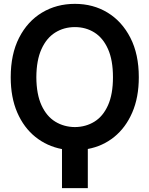

<svg xmlns="http://www.w3.org/2000/svg" viewBox="-20 -757 763 980"><path d="M688.5 -362.8Q688.5 -259.8 655 -182.6Q621.6 -105.5 563 -58.1Q504.4 -10.7 428.2 3.4V203.1H296.4V3.9Q219.7 -10.7 160.6 -58.1Q101.6 -105.5 68.1 -182.6Q34.7 -259.8 34.7 -362.8Q34.7 -480.5 77.4 -564.2Q120.1 -647.9 194.3 -692.6Q268.6 -737.3 362.3 -737.3Q455.6 -737.3 529.1 -692.6Q602.5 -647.9 645.5 -564.2Q688.5 -480.5 688.5 -362.8ZM556.6 -362.8Q556.6 -450.2 531.2 -506.8Q505.9 -563.5 461.9 -591.1Q418 -618.7 362.3 -618.7Q306.2 -618.7 261.7 -590.8Q217.3 -563 191.7 -506.3Q166 -449.7 165.5 -362.8Q166 -275.9 191.9 -219.5Q217.8 -163.1 262.2 -136Q306.6 -108.9 362.3 -108.4Q418 -108.9 461.9 -136Q505.9 -163.1 531.2 -219.5Q556.6 -275.9 556.6 -362.8Z"/></svg>

Font: Inter Tight SemiBold
Style: Regular
Weight: 600
Designer: Rasmus Andersson
Foundry: rsms
Version: Version 3.004; ttfautohint (v1.8.4.7-5d5b)